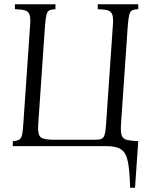

<svg xmlns="http://www.w3.org/2000/svg" viewBox="-20 -685 717 900"><path d="M579 -565 547 -100Q545 -66 550.5 -50Q556 -34 574.5 -29.5Q593 -25 628 -23L613 195H590Q588 118 580 75.5Q572 33 549.5 16.5Q527 0 479 0H40V-23Q59 -25 68.5 -29.5Q78 -34 82.5 -50Q87 -66 89 -100L121 -565Q124 -600 118.5 -616Q113 -632 96.5 -636.5Q80 -641 50 -642V-665H240V-642Q221 -641 211.5 -636.5Q202 -632 198 -616Q194 -600 191 -565L159 -100Q156 -54 170.5 -42Q185 -30 230 -30H428Q447 -30 456.5 -34.5Q466 -39 470.5 -54Q475 -69 477 -100L509 -565Q512 -600 506.5 -616Q501 -632 484.5 -636.5Q468 -641 438 -642V-665H628V-642Q609 -641 599.5 -636.5Q590 -632 586 -616Q582 -600 579 -565Z"/></svg>

Font: Bona Nova
Style: Italic
Weight: 400
Italic angle: -4°
Designer: Mateusz Machalski
Foundry: Capitalics
Version: Version 4.001; ttfautohint (v1.8.3)